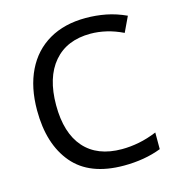

<svg xmlns="http://www.w3.org/2000/svg" viewBox="-109 -819 857 924"><g transform="rotate(-15 320.0 -357.0)"><path d="M396 10Q226 10 143 -88Q60 -186 60 -355Q60 -469 100.5 -552Q141 -635 217.5 -679.5Q294 -724 400 -724Q452 -724 501 -714.5Q550 -705 600 -682L564 -606Q523 -626 482.5 -635.5Q442 -645 403 -645Q285 -645 220 -569Q155 -493 155 -355Q155 -216 220 -142.5Q285 -69 407 -69Q449 -69 492.5 -77.5Q536 -86 582 -105V-22Q541 -6 494 2Q447 10 396 10Z"/></g></svg>

Font: Noto Sans Living
Style: Regular
Weight: 400
Designer: Monotype Design Team
Foundry: Monotype Imaging Inc.
Version: Version 2.013; ttfautohint (v1.8.4.7-5d5b)